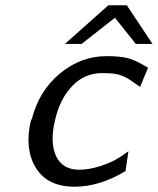

<svg xmlns="http://www.w3.org/2000/svg" viewBox="-20 -695 596 725"><path d="M225 -529 389 -675H459L556 -529H493L414 -628L288 -529ZM96 -237Q96 -239 101 -248Q128 -353 207 -418Q286 -483 382 -483Q436 -483 466 -474.5Q496 -466 539 -439L509 -367Q501 -372 485 -383.5Q469 -395 462 -399Q455 -403 440.5 -409Q426 -415 408.5 -417Q391 -419 366 -419Q299 -419 252.5 -370Q206 -321 188 -242Q168 -159 191 -107Q215 -54 280 -54Q314 -54 360 -68Q371 -72 380.5 -75.5Q390 -79 398.5 -83Q407 -87 412 -89.5Q417 -92 426 -97.5Q435 -103 437.5 -104.5Q440 -106 451 -114Q462 -122 465 -124L454 -49Q356 10 262 10Q159 10 115.5 -61Q72 -132 96 -237Z"/></svg>

Font: Coval
Style: Book Italic
Weight: 350
Foundry: Context Ltd
Version: Version 001.000